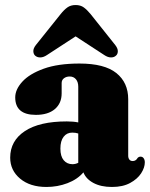

<svg xmlns="http://www.w3.org/2000/svg" viewBox="-20 -731 596 763"><path d="M20.5 -104.5Q20.5 -171.5 78.8 -210Q137 -248.5 245.5 -248.5Q271.5 -248.5 291 -244.5V-386.5Q291 -405 281.8 -416Q272.5 -427 257 -427Q243.5 -427 234.2 -420Q225 -413 225 -401V-360Q225 -320.5 198 -297.5Q171 -274.5 122.5 -274.5Q40.5 -274.5 40.5 -344Q40.5 -375.5 68.8 -406.5Q97 -437.5 153.8 -458Q210.5 -478.5 296 -478.5Q395 -478.5 442.2 -440.8Q489.5 -403 489.5 -336.5V-112Q489.5 -103 494 -97Q498.5 -91 507.5 -91Q520 -91 527 -103.5Q532 -108.5 538.5 -108.5Q546.5 -108.5 551 -102Q555.5 -95.5 555.5 -86Q555.5 -65 540.8 -42.2Q526 -19.5 497 -3.8Q468 12 425 12Q381 12 351.2 -4Q321.5 -20 311.5 -46Q287.5 -18 248 -3Q208.5 12 164.5 12Q99.5 12 60 -21Q20.5 -54 20.5 -104.5ZM220 -140.5Q220 -110 233.2 -94.2Q246.5 -78.5 268 -78.5Q280 -78.5 291 -84V-200.5Q280.5 -204 267 -204Q245.5 -204 232.8 -187.5Q220 -171 220 -140.5ZM167 -512.5Q153 -503 140.5 -502.8Q128 -502.5 119.5 -510Q113 -516 112.5 -527.2Q112 -538.5 122.5 -552L221 -675Q234.5 -692 247.8 -701.5Q261 -711 280.5 -711Q300 -711 313 -701.5Q326 -692 340 -675L438 -552Q448.5 -538.5 448.2 -527.2Q448 -516 441 -510Q433 -502.5 420.5 -502.8Q408 -503 394 -512.5L280.5 -586.5Z"/></svg>

Font: Fraunces 72pt S050 Black
Style: Regular
Weight: 900
Version: Version 1.000; ttfautohint (v1.8.3)